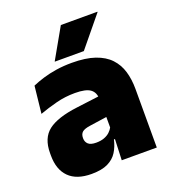

<svg xmlns="http://www.w3.org/2000/svg" viewBox="-129 -785 796 893"><g transform="rotate(-20 269.0 -338.0)"><path d="M325 0 330 -126 326.5 -130.5V-283.5L325 -301.5Q325 -336 302.8 -352.2Q280.5 -368.5 227 -368.5Q178.5 -368.5 133.8 -357Q89 -345.5 48 -330.5L62.5 -465Q87.5 -476 118 -485.2Q148.5 -494.5 184.5 -500Q220.5 -505.5 261 -505.5Q329.5 -505.5 375.2 -489.8Q421 -474 448 -445.2Q475 -416.5 486.8 -377Q498.5 -337.5 498.5 -290V0ZM172.5 12Q98.5 12 60.8 -25.8Q23 -63.5 23 -133V-145.5Q23 -219.5 68.2 -254.5Q113.5 -289.5 213 -302L338.5 -318L349 -217L242.5 -201.5Q213.5 -197.5 202.2 -187.8Q191 -178 191 -159V-157Q191 -139.5 202.8 -128.5Q214.5 -117.5 242 -117.5Q265 -117.5 281.8 -123.8Q298.5 -130 309.8 -140.5Q321 -151 327.5 -163.5L352.5 -103.5H324Q316.5 -70 300.2 -44Q284 -18 253.5 -3Q223 12 172.5 12ZM274 -688H455V-686L333 -537.5H189.5V-539Z"/></g></svg>

Font: Anek Telugu ExtraBold
Style: Regular
Weight: 800
Designer: Omkar Bhoir (Telugu), Yesha Goshar (Latin)
Foundry: Ek Type
Version: Version 1.003